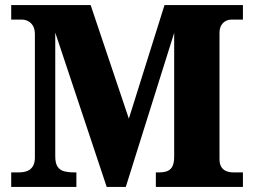

<svg xmlns="http://www.w3.org/2000/svg" viewBox="-20 -734 997 754"><path d="M24 0V-57H53Q73 -57 87 -62.5Q101 -68 109 -81Q117 -94 117 -115V-599Q117 -620 109.5 -632.5Q102 -645 90.5 -651Q79 -657 66 -657H24V-714H336L486 -268L626 -714H934V-657H889Q877 -657 866.5 -651.5Q856 -646 849 -634.5Q842 -623 842 -604V-109Q842 -91 848.5 -79.5Q855 -68 867.5 -62.5Q880 -57 897 -57H934V0H592V-57H605Q626 -57 639 -63Q652 -69 658 -82.5Q664 -96 664 -119V-605L474 0H399L197 -606V-120Q197 -93 206 -79.5Q215 -66 231.5 -61.5Q248 -57 272 -57H280V0Z"/></svg>

Font: Noto Serif Khmer ExtraBold
Style: Regular
Weight: 800
Version: Version 2.003